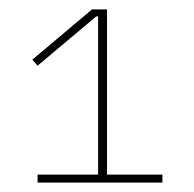

<svg xmlns="http://www.w3.org/2000/svg" viewBox="-20 -718 413 409"><path d="M60 -329V-346H189V-683H185L60 -578L49 -591L176 -698H208V-346H326V-329Z"/></svg>

Font: IBM Plex Sans Hebrew Thin
Style: Regular
Weight: 100
Designer: Mike Abbink, Paul van der Laan, Pieter van Rosmalen, Yanek Iontef
Foundry: Bold Monday
Version: Version 1.2